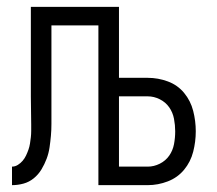

<svg xmlns="http://www.w3.org/2000/svg" viewBox="-20 -540 634 560"><path d="M15 0V-54Q24 -54 32 -59Q40 -64 46 -71Q52 -78 56 -86.5Q60 -95 63 -103.5Q66 -112 67.5 -121.5Q69 -131 70 -140Q71 -149 71 -158.5Q71 -168 71 -177Q71 -197 70.5 -217.5Q70 -238 70 -258V-520H327V-313H411Q441 -313 469.5 -302.5Q498 -292 517 -269Q536 -246 543.5 -216.5Q551 -187 551 -157Q551 -127 543.5 -97.5Q536 -68 517 -45Q498 -22 469.5 -11Q441 0 411 0H267V-466H130V-213Q130 -196 130 -178.5Q130 -161 128.5 -144Q127 -127 124.5 -110Q122 -93 116 -77Q110 -61 101 -46Q92 -31 78.5 -20Q65 -9 48.5 -4.5Q32 0 15 0ZM411 -54Q429 -54 446 -62.5Q463 -71 473.5 -86Q484 -101 487.5 -119.5Q491 -138 491 -157Q491 -175 487.5 -193.5Q484 -212 473.5 -227Q463 -242 446 -250.5Q429 -259 411 -259H327V-54Z"/></svg>

Font: Iosevka QP Light
Style: Regular
Weight: 300
Designer: Belleve Invis
Foundry: Belleve Invis
Version: Version 20.0.0; ttfautohint (v1.8.4)